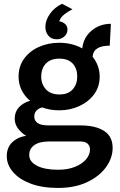

<svg xmlns="http://www.w3.org/2000/svg" viewBox="-20 -720 622 992"><path d="M286 -150Q239 -150 197.5 -165Q181 -161 169 -149Q157 -137 157 -117Q157 -97 174 -84.5Q191 -72 233 -72H396Q473.5 -72 517.8 -43.5Q562 -15 562 44Q562 96.5 527.5 144Q493 191.5 429.8 221.2Q366.5 251 280 251Q196.5 251 137.2 228.2Q78 205.5 46.5 168Q15 130.5 15 87Q15 42.5 42.8 15.5Q70.5 -11.5 115 -18.5Q88 -34.5 72 -57.5Q56 -80.5 56 -107Q56 -142 78 -165.8Q100 -189.5 135.5 -199.5Q108 -222 92 -253.8Q76 -285.5 76 -324Q76 -377.5 104.5 -416.8Q133 -456 180.8 -477.5Q228.5 -499 286 -499Q352 -499 405 -470Q411.5 -527.5 453.8 -562.2Q496 -597 553 -597L547 -484Q462 -484 458.5 -426.5Q475.5 -406 485.2 -380Q495 -354 495 -324Q495 -271.5 466 -232.5Q437 -193.5 389.5 -171.8Q342 -150 286 -150ZM287 -232Q332.5 -232 355.8 -258.5Q379 -285 379 -324Q379 -366 355.8 -391.5Q332.5 -417 286 -417Q241 -417 217 -391.5Q193 -366 193 -324Q193 -285 217.2 -258.5Q241.5 -232 287 -232ZM131 81Q131 115.5 170.8 136.2Q210.5 157 280 157Q330.5 157 367.5 142Q404.5 127 424.8 103Q445 79 445 52Q445 34 432.8 22.5Q420.5 11 396 11H233Q184 11 157.5 29.5Q131 48 131 81ZM300.5 -700.5 354.5 -672Q330 -660 311.5 -645Q293 -630 286 -610Q305 -607 317.5 -595Q330 -583 328.5 -563.5Q327 -544 311.2 -530.5Q295.5 -517 272.5 -517Q244.5 -517 228.8 -537Q213 -557 214.5 -586.5Q216.5 -618 239 -649.8Q261.5 -681.5 300.5 -700.5Z"/></svg>

Font: Karla
Style: Bold
Weight: 700
Designer: Jonathan Pinhorn
Version: Version 2.004; ttfautohint (v1.8.4.7-5d5b);gftools[0.9.33]